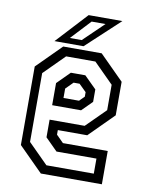

<svg xmlns="http://www.w3.org/2000/svg" viewBox="-79 -746 623 804"><g transform="rotate(10 232.0 -344.0)"><path d="M314 -540 417 -437V-294.5L314 -191.5H189V-172L219.5 -141.5H410V0H150.5L47.5 -103V-437L150.5 -540ZM294 -501.5H169.5L83 -415V-122.5L167.5 -38H369V-102H199L147.5 -153.5V-228.5H296.5L378 -309.5V-417.5ZM262.5 -437.5 314 -386.5V-333.5L270.5 -290H147.5V-384L201 -437.5ZM245 -398.5H219.5L189 -368V-328H255L276 -349V-368ZM110.5 -556 232.5 -688H376L234 -556ZM171.5 -580H222L308.5 -663.5H249.5Z"/></g></svg>

Font: Tourney Condensed
Style: Regular
Weight: 400
Width: 3
Designer: Tyler Finck
Foundry: Etcetera Type Co
Version: Version 1.010; ttfautohint (v1.8.3)